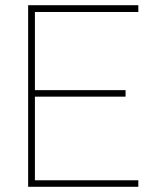

<svg xmlns="http://www.w3.org/2000/svg" viewBox="-20 -717 582 737"><path d="M88 -697H511V-671H114V-371H462V-346H114V-25H511V0H88Z"/></svg>

Font: FreesentationVF
Style: Regular
Weight: 400
Designer: glyphs from Roboto by Christian Robertson / Hangul glyphs from Noto Sans CJK(Source Han Sans) by Jang Soo-young and Kang
Foundry: PT&
Version: Version 2.001;Glyphs 3.3.1 (3343)